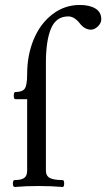

<svg xmlns="http://www.w3.org/2000/svg" viewBox="-20 -746 426 770"><path d="M39.1 3.9Q31.7 3.9 31.7 -10Q31.7 -23.9 39.1 -23.9Q64.9 -23.9 76.9 -32.2Q88.9 -40.5 88.9 -62V-348.1H42Q35.2 -348.1 35.2 -362.5Q35.2 -377 42 -377Q70.3 -377 79.6 -391.1Q88.9 -405.3 88.9 -448.2Q88.9 -524.9 115.2 -588.1Q141.6 -651.4 190.2 -688.7Q238.8 -726.1 299.8 -726.1Q339.4 -726.1 362.8 -711.7Q386.2 -697.3 386.2 -668.9Q386.2 -653.3 372.6 -640.1Q358.9 -627 345.2 -627Q318.8 -627 298.8 -653.8Q277.3 -680.2 253.9 -680.2Q205.1 -680.2 184.6 -631.6Q164.1 -583 164.1 -494.1V-62Q164.1 -40.5 179.9 -32.2Q195.8 -23.9 231 -23.9Q237.3 -23.9 237.3 -10Q237.3 3.9 231 3.9Q188 0 134.8 0Q82 0 39.1 3.9Z"/></svg>

Font: Junicode SmCond
Style: Regular
Weight: 400
Width: 4
Designer: Peter S. Baker
Version: Version 2.206